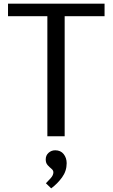

<svg xmlns="http://www.w3.org/2000/svg" viewBox="-20 -748 618 1054"><path d="M240 -659H24V-728H554V-659H335V0H240ZM283 77Q313 77 329.5 98Q346 119 346 148Q346 191 320.5 226Q295 261 261 286L232 258Q243 247 258 230.5Q273 214 273 198Q273 187 262.5 178.5Q252 170 241.5 158.5Q231 147 231 127Q231 105 246.5 91Q262 77 283 77Z"/></svg>

Font: Rosario Light
Style: Regular
Weight: 400
Version: Version 1.101; ttfautohint (v1.8.1.43-b0c9)